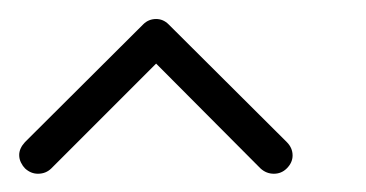

<svg xmlns="http://www.w3.org/2000/svg" viewBox="-20 -606 391 205"><path d="M286.2 -426.2Q280.5 -420.5 272.4 -420.5Q264.3 -420.5 258.1 -426.2L146.7 -538.1L34.8 -426.2Q29 -420.5 20.5 -420.5Q12.9 -420.5 6.7 -426.2Q4.3 -428.6 2.4 -432.4Q0.5 -436.2 0.5 -440.5Q0.5 -447.6 6.7 -454.3L132.9 -580Q138.6 -585.7 146.7 -585.7Q154.3 -585.7 160 -580L286.2 -454.3Q292.4 -448.1 292.4 -440Q292.4 -432.4 286.2 -426.2Z"/></svg>

Font: Shan Mohne Unicode
Style: Normal
Weight: 400
Version: 2.0 Jan 1st, 2014